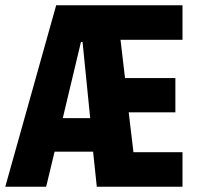

<svg xmlns="http://www.w3.org/2000/svg" viewBox="-35 -708 747 728"><path d="M-15 0 178 -688H657V-557H422L439 -412H630V-282H453L471 -131H657V0H332L318 -133H172L140 0ZM203 -260H307L278 -549H272Z"/></svg>

Font: Saira Condensed ExtraBold
Style: Regular
Weight: 800
Width: 3
Designer: Hector Gatti with collaboration of the Omnibus-Type team
Foundry: Omnibus-Type
Version: Version 1.101